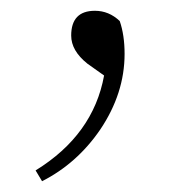

<svg xmlns="http://www.w3.org/2000/svg" viewBox="-20 -110 362 356"><path d="M142 8Q112 -16 112 -44Q112 -90 156 -90Q182 -90 202 -71Q211 -45 211 -10Q211 63 166 130Q123 193 58 226L46 206Q153 140 173 30Z"/></svg>

Font: Source Han Serif SC ExtraLight
Style: Regular
Weight: 250
Designer: Ryoko NISHIZUKA  (kana & ideographs); Frank Grießhammer (Latin, Greek & Cyrillic); Wenlong ZHANG  (bopomofo); Sandoll Co
Foundry: Adobe Systems Incorporated
Version: Version 1.001 October 20, 2017